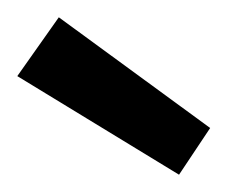

<svg xmlns="http://www.w3.org/2000/svg" viewBox="-20 -771 263 222"><path d="M187 -569 0 -683 48 -751 223 -623Z"/></svg>

Font: DM Sans 9pt
Style: Regular
Weight: 400
Designer: Colophon Foundry, Jonny Pinhorn
Foundry: Colophon Foundry
Version: Version 4.004;gftools[0.9.30]